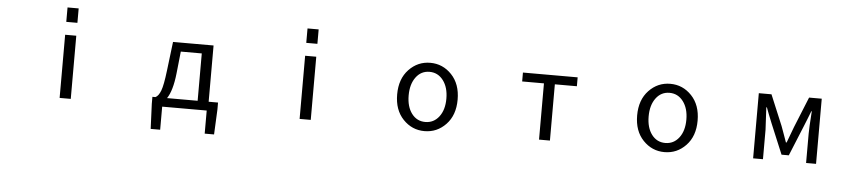

<svg xmlns="http://www.w3.org/2000/svg" viewBox="-49 -1077 7099 1594"><g transform="rotate(5 3500.0 -280.0)"><path d="M459 -631.8V-752H551.8V-631.8ZM459 2V-524.4H551.8V2Z M1427.7 -468.8 1408.2 -285.2Q1392.6 -140.6 1347.7 -74.2H1602.5V-468.8ZM1694.3 -74.2H1772.5V-16.6L1762.7 192.4H1684.6V0H1313.5V192.4H1234.4L1225.6 -16.6V-74.2H1251Q1277.3 -86.9 1294.9 -133.3Q1312.5 -179.7 1327.1 -301.8L1356.4 -543H1694.3Z M2459 -631.8V-752H2551.8V-631.8ZM2459 2V-524.4H2551.8V2Z M3678.2 -64.5Q3604.5 12.7 3500 12.7Q3395.5 12.7 3321.8 -64.5Q3248 -141.6 3248 -271.5Q3248 -401.4 3321.8 -479Q3395.5 -556.6 3500 -556.6Q3604.5 -556.6 3678.2 -479Q3752 -401.4 3752 -271.5Q3752 -141.6 3678.2 -64.5ZM3386.7 -120.6Q3429.7 -63.5 3500 -63.5Q3570.3 -63.5 3614.3 -120.6Q3658.2 -177.7 3658.2 -271.5Q3658.2 -365.2 3614.3 -423.3Q3570.3 -481.4 3500 -481.4Q3429.7 -481.4 3386.7 -423.3Q3343.8 -365.2 3343.8 -271.5Q3343.8 -177.7 3386.7 -120.6Z M4454.1 0V-468.8H4272.5V-543H4728.5V-468.8H4544.9V0Z M5678.2 -64.5Q5604.5 12.7 5500 12.7Q5395.5 12.7 5321.8 -64.5Q5248 -141.6 5248 -271.5Q5248 -401.4 5321.8 -479Q5395.5 -556.6 5500 -556.6Q5604.5 -556.6 5678.2 -479Q5752 -401.4 5752 -271.5Q5752 -141.6 5678.2 -64.5ZM5386.7 -120.6Q5429.7 -63.5 5500 -63.5Q5570.3 -63.5 5614.3 -120.6Q5658.2 -177.7 5658.2 -271.5Q5658.2 -365.2 5614.3 -423.3Q5570.3 -481.4 5500 -481.4Q5429.7 -481.4 5386.7 -423.3Q5343.8 -365.2 5343.8 -271.5Q5343.8 -177.7 5386.7 -120.6Z M6238.3 0V-543H6343.8L6450.2 -288.1Q6458 -266.6 6474.1 -222.2Q6490.2 -177.7 6498 -155.3H6503.9Q6551.8 -282.2 6553.7 -288.1L6657.2 -543H6762.7V0H6679.7V-245.1Q6679.7 -293 6689.5 -431.6H6685.5Q6676.8 -406.2 6657.7 -360.4Q6638.7 -314.5 6634.8 -303.7L6531.2 -50.8H6470.7L6365.2 -303.7Q6333 -382.8 6315.4 -431.6H6310.5Q6320.3 -246.1 6320.3 -245.1V0Z"/></g></svg>

Font: Gen Shin Gothic Monospace Regular
Style: Regular
Weight: 400
Designer: [Source Han Sans]
Ryoko NISHIZUKA  (kana & ideographs); Paul D. Hunt (Latin, Greek & Cyrillic); Wenlong ZHANG  (bopomofo
Version: Version 1.002.20150607